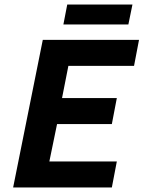

<svg xmlns="http://www.w3.org/2000/svg" viewBox="-20 -828 640 848"><path d="M38 0 169 -652H594L572 -537H282L254 -395H496L474 -280H232L198 -115H496L474 0ZM260 -720 277 -808H565L547 -720Z"/></svg>

Font: Source Code Pro
Style: Bold Italic
Weight: 700
Italic angle: -11°
Monospace: yes
Designer: Paul D. Hunt, Teo Tuominen
Foundry: Adobe Systems Incorporated
Version: Version 1.050;PS 1.000;hotconv 16.6.51;makeotf.lib2.5.65220